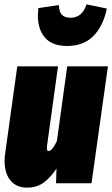

<svg xmlns="http://www.w3.org/2000/svg" viewBox="-20 -837 513 877"><path d="M1 -102Q1 -120 4 -139L59 -534H245L195 -172L194 -161Q194 -147 202 -147Q218 -147 240 -193L287 -534H473L398 0H236L238 -67Q211 -26 179.5 -3Q148 20 103 20Q55 20 28 -12.5Q1 -45 1 -102ZM153 -766Q153 -776 155 -800L249 -814Q250 -783 262.5 -769.5Q275 -756 302 -756Q356 -756 375 -817L468 -798Q452 -719 407 -673Q362 -627 286 -627Q219 -627 186 -664.5Q153 -702 153 -766Z"/></svg>

Font: Fira Sans Extra Condensed Black
Style: Italic
Weight: 900
Width: 3
Italic angle: -8°
Designer: Carrois Corporate & Edenspiekermann AG
Foundry: Carrois Corporate GbR & Edenspiekermann AG
Version: Version 4.203